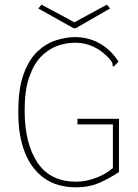

<svg xmlns="http://www.w3.org/2000/svg" viewBox="-20 -788 590 818"><path d="M304 10Q222 10 167.5 -29.5Q113 -69 85.5 -139.5Q58 -210 58 -305Q57 -405 79.5 -469Q102 -533 139 -568Q176 -603 219 -616.5Q262 -630 301 -630Q362 -629 409 -600.5Q456 -572 485 -525L470 -510L464 -504L459 -509Q461 -514 458 -520.5Q455 -527 445 -539Q383 -606 300 -606Q261 -606 223 -592Q185 -578 154 -546Q123 -514 104 -458Q85 -402 85 -318Q85 -177 139.5 -95.5Q194 -14 304 -14Q346 -14 388.5 -30Q431 -46 461 -72V-258H310V-282H487V-55Q438 -23 397 -6.5Q356 10 304 10ZM435 -768 449 -752 303 -668H293L143 -752L157 -768L297 -693Z"/></svg>

Font: Inconsolata SemiExpanded ExtraLight
Style: Regular
Weight: 200
Width: 6
Monospace: yes
Designer: Raph Levien, Cyreal, Brenton Simpson
Foundry: Raph Levien, Cyreal, Google
Version: Version 3.001; ttfautohint (v1.8.2.53-6de2)